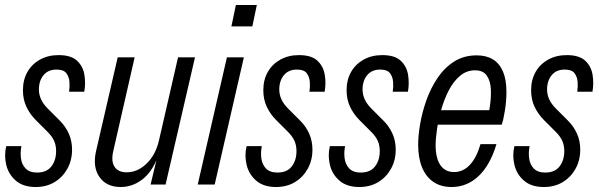

<svg xmlns="http://www.w3.org/2000/svg" viewBox="-20 -740 2404 770"><path d="M123 10Q73 10 43.5 -15.5Q14 -41 5 -79Q-4 -117 5 -154H66Q61 -130 64 -105.5Q67 -81 82.5 -64.5Q98 -48 129 -48Q167 -48 186 -72.5Q205 -97 205 -134Q205 -157 197 -175Q189 -193 171 -211L124 -258Q100 -282 86 -311.5Q72 -341 72 -378Q72 -420 90 -451.5Q108 -483 140.5 -501Q173 -519 215 -519Q265 -519 289 -496.5Q313 -474 318.5 -440Q324 -406 318 -372H257Q260 -391 258.5 -411.5Q257 -432 246 -446.5Q235 -461 207 -461Q173 -461 154.5 -438.5Q136 -416 136 -381Q136 -361 144.5 -342Q153 -323 172 -304L220 -256Q243 -233 256 -204Q269 -175 269 -140Q269 -97 250 -63Q231 -29 198.5 -9.5Q166 10 123 10Z M464 10Q407 10 379 -30Q351 -70 365 -133L452 -510H520L434 -133Q425 -93 439.5 -71Q454 -49 488 -49Q532 -49 568.5 -84.5Q605 -120 618 -179L608 -99Q585 -45 547 -17.5Q509 10 464 10ZM584 0 607 -96H599L694 -510H762L644 0Z M773 0 890 -510H958L841 0ZM908 -634 926 -720H1010L992 -634Z M1087 10Q1037 10 1007.5 -15.5Q978 -41 969 -79Q960 -117 969 -154H1030Q1025 -130 1028 -105.5Q1031 -81 1046.5 -64.5Q1062 -48 1093 -48Q1131 -48 1150 -72.5Q1169 -97 1169 -134Q1169 -157 1161 -175Q1153 -193 1135 -211L1088 -258Q1064 -282 1050 -311.5Q1036 -341 1036 -378Q1036 -420 1054 -451.5Q1072 -483 1104.5 -501Q1137 -519 1179 -519Q1229 -519 1253 -496.5Q1277 -474 1282.5 -440Q1288 -406 1282 -372H1221Q1224 -391 1222.5 -411.5Q1221 -432 1210 -446.5Q1199 -461 1171 -461Q1137 -461 1118.5 -438.5Q1100 -416 1100 -381Q1100 -361 1108.5 -342Q1117 -323 1136 -304L1184 -256Q1207 -233 1220 -204Q1233 -175 1233 -140Q1233 -97 1214 -63Q1195 -29 1162.5 -9.5Q1130 10 1087 10Z M1421 10Q1371 10 1341.5 -15.5Q1312 -41 1303 -79Q1294 -117 1303 -154H1364Q1359 -130 1362 -105.5Q1365 -81 1380.5 -64.5Q1396 -48 1427 -48Q1465 -48 1484 -72.5Q1503 -97 1503 -134Q1503 -157 1495 -175Q1487 -193 1469 -211L1422 -258Q1398 -282 1384 -311.5Q1370 -341 1370 -378Q1370 -420 1388 -451.5Q1406 -483 1438.5 -501Q1471 -519 1513 -519Q1563 -519 1587 -496.5Q1611 -474 1616.5 -440Q1622 -406 1616 -372H1555Q1558 -391 1556.5 -411.5Q1555 -432 1544 -446.5Q1533 -461 1505 -461Q1471 -461 1452.5 -438.5Q1434 -416 1434 -381Q1434 -361 1442.5 -342Q1451 -323 1470 -304L1518 -256Q1541 -233 1554 -204Q1567 -175 1567 -140Q1567 -97 1548 -63Q1529 -29 1496.5 -9.5Q1464 10 1421 10Z M1791 10Q1748 10 1718 -10.5Q1688 -31 1672.5 -69Q1657 -107 1657 -160Q1657 -196 1665 -243Q1673 -290 1690 -338Q1707 -386 1734.5 -427Q1762 -468 1801 -493Q1840 -518 1892 -518Q1930 -518 1956.5 -502Q1983 -486 1997 -453.5Q2011 -421 2011 -371Q2011 -336 2005 -297.5Q1999 -259 1992 -240H1713L1725 -298H1969L1932 -247Q1939 -276 1944.5 -312.5Q1950 -349 1948.5 -382Q1947 -415 1932.5 -436.5Q1918 -458 1885 -458Q1851 -458 1824.5 -435.5Q1798 -413 1779.5 -377Q1761 -341 1749.5 -300Q1738 -259 1732.5 -221Q1727 -183 1727 -158Q1727 -106 1746 -78Q1765 -50 1801 -50Q1837 -50 1864 -78.5Q1891 -107 1907 -162H1971Q1946 -78 1899.5 -34Q1853 10 1791 10Z M2161 10Q2111 10 2081.5 -15.5Q2052 -41 2043 -79Q2034 -117 2043 -154H2104Q2099 -130 2102 -105.5Q2105 -81 2120.5 -64.5Q2136 -48 2167 -48Q2205 -48 2224 -72.5Q2243 -97 2243 -134Q2243 -157 2235 -175Q2227 -193 2209 -211L2162 -258Q2138 -282 2124 -311.5Q2110 -341 2110 -378Q2110 -420 2128 -451.5Q2146 -483 2178.5 -501Q2211 -519 2253 -519Q2303 -519 2327 -496.5Q2351 -474 2356.5 -440Q2362 -406 2356 -372H2295Q2298 -391 2296.5 -411.5Q2295 -432 2284 -446.5Q2273 -461 2245 -461Q2211 -461 2192.5 -438.5Q2174 -416 2174 -381Q2174 -361 2182.5 -342Q2191 -323 2210 -304L2258 -256Q2281 -233 2294 -204Q2307 -175 2307 -140Q2307 -97 2288 -63Q2269 -29 2236.5 -9.5Q2204 10 2161 10Z"/></svg>

Font: Instrument Sans Condensed
Style: Italic
Weight: 400
Width: 3
Italic angle: -13°
Designer: Rodrigo Fuenzalida
Foundry: fragTYPE
Version: Version 1.000;gftools[0.9.28]